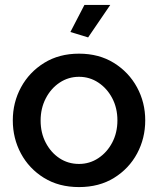

<svg xmlns="http://www.w3.org/2000/svg" viewBox="-20 -750 642 780"><path d="M301 10Q219 10 158.5 -27.5Q98 -65 65 -126.5Q32 -188 32 -261Q32 -334 65.5 -395.5Q99 -457 159.5 -494.5Q220 -532 301 -532Q382 -532 442.5 -494.5Q503 -457 536.5 -395.5Q570 -334 570 -261Q570 -188 537 -126.5Q504 -65 443.5 -27.5Q383 10 301 10ZM145 -260Q145 -210 166 -170Q187 -130 222 -107Q257 -84 301 -84Q344 -84 379.5 -107.5Q415 -131 436 -171Q457 -211 457 -261Q457 -311 436 -351Q415 -391 379.5 -414.5Q344 -438 301 -438Q258 -438 222.5 -414.5Q187 -391 166 -350.5Q145 -310 145 -260ZM338 -598 266 -620 323 -730H428Z"/></svg>

Font: Raleway SemiBold
Style: Regular
Weight: 600
Designer: Matt McInerney, Pablo Impallari, Rodrigo Fuenzalida
Foundry: Matt McInerney, Pablo Impallari, Rodrigo Fuenzalida
Version: Version 4.026